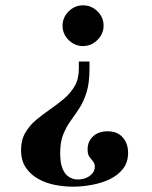

<svg xmlns="http://www.w3.org/2000/svg" viewBox="-20 -502 570 721"><path d="M254 199Q221 199 187 192.5Q153 186 124 170Q95 154 77 127.5Q59 101 59 61Q59 24 75 -3.5Q91 -31 115.5 -51.5Q140 -72 167.5 -91Q195 -110 219.5 -130.5Q244 -151 260 -178Q276 -205 276 -243V-271H316V-243Q316 -190 305 -155Q294 -120 277.5 -95Q261 -70 244.5 -47Q228 -24 217 4Q206 32 206 73Q206 109 214.5 130.5Q223 152 238.5 162Q254 172 272 172Q289 172 303.5 166Q318 160 327 149Q336 138 336 125Q336 112 329.5 104.5Q323 97 316 87.5Q309 78 309 59Q309 29 329.5 10Q350 -9 384 -9Q421 -9 441 14Q461 37 461 72Q461 108 441.5 132.5Q422 157 391 171.5Q360 186 323.5 192.5Q287 199 254 199ZM291 -329Q261 -329 238 -351.5Q215 -374 215 -405Q215 -437 238 -459.5Q261 -482 292 -482Q323 -482 346 -459.5Q369 -437 369 -406Q369 -375 346 -352Q323 -329 291 -329Z"/></svg>

Font: Frank Ruhl Libre
Style: Bold
Weight: 700
Designer: Yanek Iontef
Foundry: Fontef
Version: Version 6.004